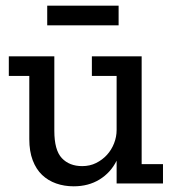

<svg xmlns="http://www.w3.org/2000/svg" viewBox="-20 -645 609 675"><path d="M390 0V-80Q369 -38 330 -14Q291 10 239 10Q206 10 177.5 0Q149 -10 128 -30Q107 -50 95 -81.5Q83 -113 83 -156V-378H11V-447H171V-185Q171 -117 197.5 -89Q224 -61 269 -61Q296 -61 318 -72Q340 -83 356 -100.5Q372 -118 381 -141Q390 -164 390 -188V-378H303V-447H478V-68H553V0ZM146 -556V-625H397V-556Z"/></svg>

Font: Zilla Slab Medium
Style: Regular
Weight: 500
Designer: Typotheque.com
Foundry: Typotheque type foundry
Version: Version 1.1; 2017